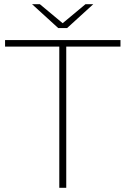

<svg xmlns="http://www.w3.org/2000/svg" viewBox="-20 -890 595 910"><path d="M261 0V-669H4V-700H551V-669H294V0ZM256 -757 132 -870H169L277 -780L385 -870H422L298 -757Z"/></svg>

Font: Montserrat Thin ExtraLight
Style: Regular
Weight: 250
Version: Version 9.000